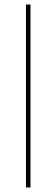

<svg xmlns="http://www.w3.org/2000/svg" viewBox="-20 -830 250 850"><path d="M115 0H95V-810H115Z"/></svg>

Font: TypoPRO Sinkin Sans
Style: 100 Thin
Weight: 100
Designer: Keith Bates
Foundry: K-Type
Version: Sinkin Sans (version 1.0)  by Keith Bates   •   © 2014   www